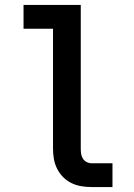

<svg xmlns="http://www.w3.org/2000/svg" viewBox="-20 -755 540 775"><path d="M349 0Q328 0 307.5 -3.5Q287 -7 268.5 -16Q250 -25 235 -40Q220 -55 210.5 -74Q201 -93 197.5 -113.5Q194 -134 194 -155V-639H75V-735H306V-155Q306 -144 307.5 -134Q309 -124 314.5 -115Q320 -106 329.5 -101Q339 -96 349 -96H434V0Z"/></svg>

Font: Zed Mono
Style: Bold
Weight: 700
Monospace: yes
Designer: Belleve Invis
Foundry: Belleve Invis
Version: Version 1.0.0; ttfautohint (v1.8.4)